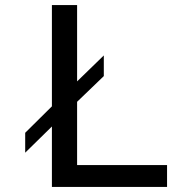

<svg xmlns="http://www.w3.org/2000/svg" viewBox="-20 -742 683 762"><path d="M392 -440V-522L286 -419V-338ZM643 0V-87H286V-722H186V-240V-320L80 -215V-136L186 -240V0Z"/></svg>

Font: Perun
Style: Regular
Weight: 400
Foundry: Copyright (c) Stefan Peev, Context Ltd, 2016
Version: Version 1.089